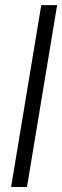

<svg xmlns="http://www.w3.org/2000/svg" viewBox="-20 -748 248 768"><path d="M208.5 -727.5 87.9 0H24.4L145 -727.5Z"/></svg>

Font: Inter 28pt Light
Style: Italic
Weight: 300
Italic angle: -9.3988°
Designer: Rasmus Andersson
Foundry: rsms
Version: Version 4.001;git-66647c0bb